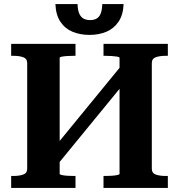

<svg xmlns="http://www.w3.org/2000/svg" viewBox="-20 -926 882 946"><path d="M208 -151 588 -615 635 -569 255 -105ZM35 0V-59H46Q75 -59 94.5 -66Q114 -73 114 -95V-615Q114 -637 94.5 -644Q75 -651 46 -651H35V-710H352V-651H343Q328 -651 312 -650Q296 -649 285 -647Q274 -645 274 -641V-69Q274 -66 285 -63.5Q296 -61 312 -60Q328 -59 343 -59H352V0ZM490 0V-59H499Q514 -59 530 -60Q546 -61 557.5 -63.5Q569 -66 569 -69V-641Q569 -645 557.5 -647Q546 -649 530 -650Q514 -651 499 -651H490V-710H807V-651H796Q767 -651 747.5 -644Q728 -637 728 -615V-95Q728 -73 747.5 -66Q767 -59 796 -59H807V0ZM421 -754Q375 -754 337.5 -769.5Q300 -785 277.5 -819Q255 -853 253 -906H362Q363 -876 370.5 -859Q378 -842 391.5 -834.5Q405 -827 424 -827Q443 -827 456 -834.5Q469 -842 476 -859Q483 -876 484 -906H589Q587 -853 564 -819Q541 -785 504 -769.5Q467 -754 421 -754Z"/></svg>

Font: Roboto Serif 28pt SemiBold
Style: Regular
Weight: 600
Designer: Greg Gazdowicz
Foundry: Commercial Type
Version: Version 1.008